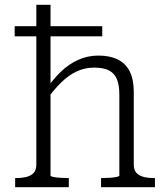

<svg xmlns="http://www.w3.org/2000/svg" viewBox="-20 -778 695 798"><path d="M624 0H400V-38H404Q418 -38 435 -39Q452 -40 464 -42.5Q476 -45 476 -48V-386Q476 -424 466 -448.5Q456 -473 433.5 -485Q411 -497 371 -497Q333 -497 299.5 -481.5Q266 -466 235 -436Q204 -406 173 -362L162 -393Q196 -444 231 -478Q266 -512 305.5 -529.5Q345 -547 389 -547Q437 -547 470 -530.5Q503 -514 519.5 -480.5Q536 -447 536 -396V-94Q536 -72 546.5 -60Q557 -48 576 -43Q595 -38 621 -38H624ZM131 -758H190V-48Q190 -45 202 -42.5Q214 -40 231 -39Q248 -38 262 -38H266V0H43V-38H46Q72 -38 91 -43Q110 -48 120.5 -60Q131 -72 131 -94ZM405 -669V-627H41V-669Z"/></svg>

Font: Roboto Serif 20pt ExtraLight
Style: Regular
Weight: 250
Version: Version 1.008